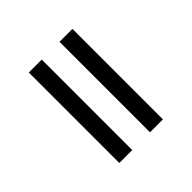

<svg xmlns="http://www.w3.org/2000/svg" viewBox="-18 -625 462 462"><g transform="rotate(45 212.5 -394.0)"><path d="M58.5 -424.5V-468.5H366.5V-424.5ZM58.5 -320V-364H366.5V-320Z"/></g></svg>

Font: Big Shoulders Text ExtraLight
Style: Regular
Weight: 250
Version: Version 2.002